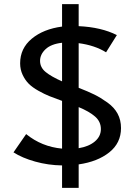

<svg xmlns="http://www.w3.org/2000/svg" viewBox="-20 -790 646 925"><path d="M563 -173Q563 -101 506.5 -56Q450 -11 359 2V115H279V7Q212 6 149.5 -11.5Q87 -29 45 -56L106 -144Q181 -83 279 -74V-304Q243 -317 219 -326.5Q195 -336 165.5 -352.5Q136 -369 118.5 -386.5Q101 -404 89 -429.5Q77 -455 77 -485Q77 -557 133 -603.5Q189 -650 279 -662V-770H359V-664Q468 -659 543 -621L491 -538Q436 -572 359 -582V-367Q405 -349 434.5 -334.5Q464 -320 497 -296.5Q530 -273 546.5 -242.5Q563 -212 563 -173ZM173 -497Q173 -465 200 -443Q227 -421 279 -398V-584Q226 -578 199.5 -553Q173 -528 173 -497ZM359 -76Q408 -84 437 -108.5Q466 -133 466 -168Q466 -204 438 -228.5Q410 -253 359 -274Z"/></svg>

Font: EauTestInfant Semibold
Style: Italic
Weight: 600
Italic angle: -12°
Designer: Christian Thalmann (Catharsis Fonts)
Version: Version 0.001;PS 000.001;hotconv 1.0.88;makeotf.lib2.5.64775